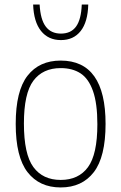

<svg xmlns="http://www.w3.org/2000/svg" viewBox="-20 -814 532 843"><path d="M49 -270Q49 -415 100.8 -481.5Q152.5 -548 246.5 -548Q443.5 -548 443.5 -270Q443.5 -125 391.8 -58Q340 9 246.5 9Q153 9 101 -58Q49 -125 49 -270ZM407.5 -268.5Q407.5 -360 388.2 -414.5Q369 -469 333.5 -492Q298 -515 246.5 -515Q168 -515 126.5 -459.5Q85 -404 85 -272Q85 -137 126.5 -80.5Q168 -24 246.5 -24Q325 -24 366.2 -80Q407.5 -136 407.5 -268.5ZM125.5 -794H154Q157.5 -728.5 180.8 -697.5Q204 -666.5 247.5 -666.5Q291.5 -666.5 314 -697.5Q336.5 -728.5 339 -794H367.5Q365.5 -717.5 334.2 -677.8Q303 -638 247.5 -638Q192 -638 160 -678.2Q128 -718.5 125.5 -794Z"/></svg>

Font: Encode Sans Semi Condensed Thin
Style: Regular
Weight: 250
Width: 4
Designer: Multiple Designers
Foundry: Impallari Type
Version: Version 2.000